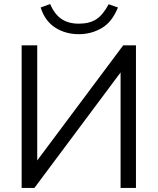

<svg xmlns="http://www.w3.org/2000/svg" viewBox="-20 -929 780 949"><path d="M87 0V-705H164V-136L589 -705H652V0H576V-571L150 0ZM370 -760Q304 -760 253 -792.5Q202 -825 181 -892L228 -909Q249 -859 283.5 -835.5Q318 -812 369 -812Q422 -812 455.5 -833.5Q489 -855 517 -908L563 -892Q534 -820 482.5 -790Q431 -760 370 -760Z"/></svg>

Font: Nunito Sans
Style: Regular
Weight: 400
Designer: Vernon Adams
Foundry: Vernon Adams
Version: Version 3.101; ttfautohint (v1.8.4.7-5d5b);gftools[0.9.27]